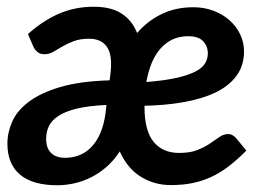

<svg xmlns="http://www.w3.org/2000/svg" viewBox="-20 -542 788 570"><path d="M554 -520.5C519 -520.5 487.6 -513.8 459.8 -500.2C431.9 -486.8 407.7 -468 387 -444C377.7 -468.3 362.6 -487.4 341.8 -501.2C320.9 -515.1 293 -522 258 -522C221.7 -522 187.7 -515.2 156 -501.8C124.3 -488.2 93.3 -468 63 -441L79.5 -402.5C82.5 -396.5 86.6 -391.4 91.8 -387.2C96.9 -383.1 103.5 -381 111.5 -381C121.2 -381 130.1 -383.4 138.2 -388.2C146.4 -393.1 155.4 -398.3 165.2 -404C175.1 -409.7 186.2 -414.9 198.8 -419.8C211.2 -424.6 226.5 -427 244.5 -427C269.2 -427 287 -418.7 298 -402C309 -385.3 312.3 -359.3 308 -324L305.5 -303.5C247.2 -301.8 198.5 -295.2 159.5 -283.8C120.5 -272.2 89.3 -257.8 66 -240.2C42.7 -222.8 26.2 -203.2 16.5 -181.5C6.8 -159.8 2 -137.8 2 -115.5C2 -75.5 14.4 -44.9 39.2 -23.8C64.1 -2.6 101.2 8 150.5 8C166.8 8 183.6 6.1 200.8 2.2C217.9 -1.6 234.6 -7.6 250.8 -15.8C266.9 -23.9 282.2 -34.3 296.8 -47C311.2 -59.7 324.2 -74.8 335.5 -92.5C350.8 -58.5 371.8 -33.3 398.5 -17C425.2 -0.7 454.7 7.5 487 7.5C510.3 7.5 531.8 5.5 551.5 1.5C571.2 -2.5 589.9 -8.7 607.8 -17C625.6 -25.3 642.9 -36 659.8 -49C676.6 -62 693.8 -77.3 711.5 -95L680 -133C677 -136.3 673.6 -139 669.8 -141C665.9 -143 662 -144 658 -144C648.3 -144 639.4 -141.1 631.2 -135.2C623.1 -129.4 613.8 -123 603.5 -116C593.2 -109 580.8 -102.6 566.5 -96.8C552.2 -90.9 533.8 -88 511.5 -88C479.2 -88 454 -99 436 -121C418 -143 409 -177.5 409 -224.5V-228C449 -229 484.2 -232 514.5 -237C544.8 -242 570.9 -248.4 592.8 -256.2C614.6 -264.1 632.7 -273.1 647 -283.2C661.3 -293.4 672.8 -304.2 681.2 -315.8C689.8 -327.2 695.8 -339.2 699.2 -351.8C702.8 -364.2 704.5 -376.7 704.5 -389C704.5 -407 700.7 -424 693 -440C685.3 -456 674.8 -470 661.2 -482C647.8 -494 631.8 -503.4 613.5 -510.2C595.2 -517.1 575.3 -520.5 554 -520.5ZM296 -230.5 293.5 -207.5C290.5 -184.2 285.3 -164.1 278 -147.2C270.7 -130.4 261.8 -116.5 251.2 -105.5C240.8 -94.5 228.8 -86.4 215.5 -81.2C202.2 -76.1 188.2 -73.5 173.5 -73.5C155.5 -73.5 141.6 -78.2 131.8 -87.8C121.9 -97.2 117 -111.5 117 -130.5C117 -143.8 119.8 -156.2 125.2 -167.8C130.8 -179.2 140.3 -189.4 154 -198.2C167.7 -207.1 186 -214.2 209 -219.8C232 -225.2 261 -228.8 296 -230.5ZM538.5 -434.5C558.5 -434.5 573.2 -429.7 582.8 -420C592.2 -410.3 597 -398 597 -383C597 -373.3 594.5 -364 589.5 -355C584.5 -346 575.2 -337.8 561.8 -330.5C548.2 -323.2 529.7 -316.8 506 -311.2C482.3 -305.8 451.8 -301.5 414.5 -298.5C418.2 -319.2 423.4 -337.8 430.2 -354.5C437.1 -371.2 445.7 -385.4 456 -397.2C466.3 -409.1 478.3 -418.2 492 -424.8C505.7 -431.2 521.2 -434.5 538.5 -434.5Z"/></svg>

Font: Lato
Style: Bold Italic
Weight: 700
Italic angle: -7°
Designer: Lukasz Dziedzic
Foundry: tyPoland Lukasz Dziedzic
Version: Version 2.007; 2014-02-27